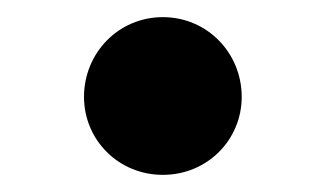

<svg xmlns="http://www.w3.org/2000/svg" viewBox="-20 -187 380 224"><path d="M170 17C222 17 262 -24 262 -74C262 -125 222 -167 170 -167C118 -167 78 -125 78 -74C78 -24 118 17 170 17Z"/></svg>

Font: Noto Serif CJK SC Black
Style: Regular
Weight: 900
Designer: Ryoko NISHIZUKA 西塚涼子 (kana & ideographs); Frank Grießhammer (Latin, Greek & Cyrillic); Wenlong ZHANG 张文龙 (bopomofo); San
Foundry: Adobe
Version: Version 2.001;hotconv 1.1.0;makeotfexe 2.6.0